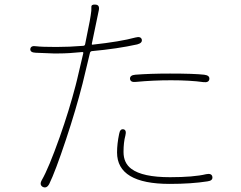

<svg xmlns="http://www.w3.org/2000/svg" viewBox="-20 -794 1040 830"><path d="M193 1Q182 22 165 14Q149 5 161 -16Q190 -66 238 -201Q279 -317 307 -425Q310 -437 313 -449L340 -564Q341 -569 336 -569Q277 -563 234 -563Q222 -563 210 -563L134 -566Q110 -567 111 -582Q113 -598 137 -594Q160 -591 224 -591Q280 -591 341 -596Q347 -597 348 -603L368 -703Q370 -715 372 -727Q376 -750 375 -763Q374 -776 393 -774Q412 -773 407 -749L377 -605Q376 -600 381 -601Q500 -614 566 -632Q589 -638 593 -623Q596 -608 573 -602Q487 -583 377 -573Q371 -572 369 -566L337 -433Q308 -319 265 -190Q219 -52 193 1ZM714 1Q486 1 486 -135Q486 -172 495 -215Q499 -238 514 -235Q528 -232 522 -208Q514 -179 514 -137Q514 -89 548 -64Q596 -28 715 -28Q817 -28 871 -41Q895 -46 898 -30Q901 -13 877 -10Q807 1 714 1ZM885 -452Q883 -436 859 -439Q802 -447 719 -447Q642 -447 568 -440Q544 -437 542 -453Q541 -469 565 -471Q628 -476 715 -476Q819 -476 863 -471Q887 -468 885 -452Z"/></svg>

Font: Resource Han Rounded JP ExtraLight
Style: Regular
Weight: 250
Designer: Cyano Hao (round all glyphs); Ryoko NISHIZUKA 西塚涼子 (kana, bopomofo & ideographs); Paul D. Hunt (Latin, Greek & Cyrillic)
Foundry: Cyano Hao
Version: 0.990